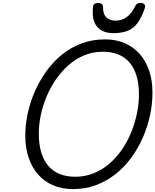

<svg xmlns="http://www.w3.org/2000/svg" viewBox="-20 -1282 1069 1321"><path d="M483 19Q408 19 347 -6.5Q286 -32 243 -80.5Q200 -129 177 -197Q154 -265 154 -349Q154 -422 170 -498.5Q186 -575 218 -649Q250 -723 296.5 -788.5Q343 -854 403.5 -904Q464 -954 539 -982.5Q614 -1011 702 -1011Q777 -1011 837 -985.5Q897 -960 940 -912Q983 -864 1006 -796.5Q1029 -729 1029 -645Q1029 -567 1012 -488Q995 -409 962.5 -335Q930 -261 883 -196.5Q836 -132 775 -84Q714 -36 641 -8.5Q568 19 483 19ZM498 -66Q566 -66 625 -90Q684 -114 733 -156.5Q782 -199 820 -254.5Q858 -310 883.5 -373.5Q909 -437 922.5 -503Q936 -569 936 -632Q936 -703 920 -758Q904 -813 872.5 -850.5Q841 -888 794.5 -907Q748 -926 687 -926Q620 -926 561 -902Q502 -878 453 -835Q404 -792 365.5 -736.5Q327 -681 300.5 -618Q274 -555 260.5 -489.5Q247 -424 247 -362Q247 -291 263 -236Q279 -181 310.5 -143Q342 -105 389 -85.5Q436 -66 498 -66ZM759 -1054Q686 -1054 648 -1098.5Q610 -1143 620 -1235Q622 -1250 631 -1256Q640 -1262 655 -1262Q670 -1262 679.5 -1254.5Q689 -1247 689 -1235Q688 -1184 712.5 -1162Q737 -1140 774 -1140Q821 -1140 854.5 -1166.5Q888 -1193 906 -1232Q914 -1250 923 -1256Q932 -1262 946 -1262Q963 -1262 972.5 -1253Q982 -1244 977 -1228Q954 -1160 925 -1122Q896 -1084 856 -1069Q816 -1054 759 -1054Z"/></svg>

Font: Playwrite CA
Style: Regular
Weight: 400
Designer: Veronika Burian, José Scaglione
Foundry: TypeTogether
Version: Version 1.002